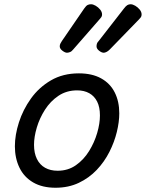

<svg xmlns="http://www.w3.org/2000/svg" viewBox="-20 -864 686 903"><path d="M241 19Q179 19 136 -6Q93 -31 71.5 -75.5Q50 -120 50 -176Q50 -229 69 -288.5Q88 -348 125.5 -400.5Q163 -453 219.5 -486Q276 -519 351 -519Q413 -519 455.5 -495.5Q498 -472 519.5 -429.5Q541 -387 541 -331Q541 -291 529.5 -243.5Q518 -196 494.5 -149.5Q471 -103 435 -65Q399 -27 350.5 -4Q302 19 241 19ZM251 -61Q300 -61 337 -87Q374 -113 399 -153.5Q424 -194 437 -238.5Q450 -283 450 -321Q450 -360 437 -386Q424 -412 400 -425.5Q376 -439 343 -439Q293 -439 255 -413.5Q217 -388 191.5 -348Q166 -308 153 -264Q140 -220 140 -183Q140 -144 153.5 -116.5Q167 -89 192 -75Q217 -61 251 -61ZM295 -616Q286 -616 273.5 -625.5Q261 -635 261 -646Q261 -653 264 -659Q267 -665 271 -671L376 -824Q385 -837 392 -840.5Q399 -844 408 -844Q418 -844 430 -837Q442 -830 451 -819Q460 -808 460 -796Q460 -788 456.5 -783.5Q453 -779 448 -773L324 -631Q317 -622 309 -619Q301 -616 295 -616ZM468 -616Q458 -616 446 -625.5Q434 -635 434 -646Q434 -653 436 -659Q438 -665 444 -671L563 -824Q572 -836 579 -840Q586 -844 594 -844Q604 -844 616 -837Q628 -830 637 -819Q646 -808 646 -796Q646 -788 642.5 -783Q639 -778 634 -773L496 -631Q488 -623 480.5 -619.5Q473 -616 468 -616Z"/></svg>

Font: Playwrite CA
Style: Regular
Weight: 400
Designer: Veronika Burian, José Scaglione
Foundry: TypeTogether
Version: Version 1.002